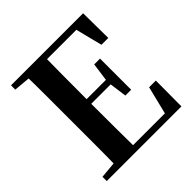

<svg xmlns="http://www.w3.org/2000/svg" viewBox="-193 -896 1051 1051"><g transform="rotate(-45 333.0 -370.5)"><path d="M45 0V-33L198 -47H213V0ZM139 0Q141 -85 141 -171.5Q141 -258 141 -346V-394Q141 -481 141 -567.5Q141 -654 139 -741H286Q285 -656 284.5 -568Q284 -480 284 -387V-359Q284 -263 284.5 -175Q285 -87 286 0ZM213 0V-37H595L524 -4L572 -199H624L623 0ZM213 -359V-395H459V-359ZM448 -259 433 -370V-391L448 -500H493V-259ZM45 -708V-741H213V-694H198ZM552 -548 504 -738 575 -703H213V-741H603L605 -548Z"/></g></svg>

Font: Noto Serif SC ExtraLight
Style: Bold
Weight: 700
Version: Version 2.002-H1;hotconv 1.1.0;makeotfexe 2.6.0